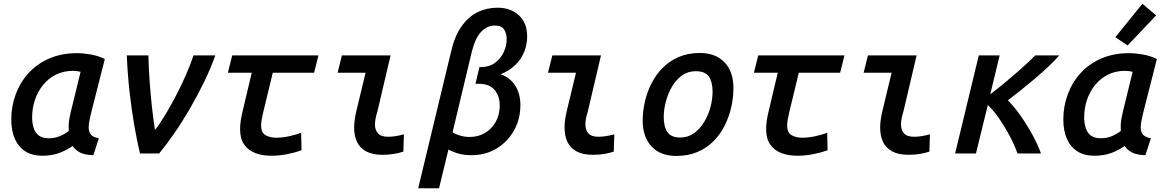

<svg xmlns="http://www.w3.org/2000/svg" viewBox="-20 -817 6200 1022"><path d="M205 12Q151 12 114.5 -11.5Q78 -35 59 -78Q40 -121 40 -182Q40 -252 64 -316Q88 -380 133 -429Q178 -478 243 -506Q308 -534 389 -534Q423 -534 463 -527Q503 -520 538 -503L465 -216Q460 -194 456 -174.5Q452 -155 452 -139Q452 -114 464.5 -100Q477 -86 506 -81L477 9Q432 8 406.5 -5Q381 -18 366 -40Q343 -22 301.5 -5Q260 12 205 12ZM239 -81Q272 -81 299 -92.5Q326 -104 346 -120Q345 -133 345.5 -150.5Q346 -168 349.5 -186Q353 -204 356 -218L409 -435Q401 -437 389.5 -438.5Q378 -440 368 -440Q319 -440 278.5 -420Q238 -400 209.5 -365Q181 -330 166 -285.5Q151 -241 151 -192Q151 -159 160 -133.5Q169 -108 188 -94.5Q207 -81 239 -81Z M725 0Q709 -68 694.5 -151.5Q680 -235 669.5 -329Q659 -423 655 -522H770Q771 -462 776 -390.5Q781 -319 788.5 -249.5Q796 -180 805 -125Q833 -161 862.5 -210.5Q892 -260 920.5 -315Q949 -370 972 -423.5Q995 -477 1010 -522H1126Q1102 -454 1067 -382Q1032 -310 991.5 -240Q951 -170 908.5 -108.5Q866 -47 827 0Z M1425 12Q1376 12 1338.5 -2.5Q1301 -17 1279.5 -48Q1258 -79 1258 -129Q1258 -151 1261.5 -175Q1265 -199 1271 -223L1320 -430H1193L1216 -522H1675L1652 -430H1432L1380 -215Q1376 -197 1373 -180.5Q1370 -164 1370 -149Q1370 -111 1393.5 -97.5Q1417 -84 1450 -84Q1483 -84 1518 -91.5Q1553 -99 1583 -110L1585 -17Q1552 -5 1509 3.5Q1466 12 1425 12Z M2016 7Q1962 7 1928.5 -11.5Q1895 -30 1880 -62.5Q1865 -95 1865 -138Q1865 -160 1868.5 -183Q1872 -206 1878 -231L1926 -430H1777L1800 -522H2059L1988 -220Q1982 -202 1979 -185Q1976 -168 1976 -154Q1976 -125 1992 -107Q2008 -89 2046 -89Q2065 -89 2086.5 -92.5Q2108 -96 2130 -102L2127 -10Q2106 -3 2079 2Q2052 7 2016 7Z M2206 185 2381 -542Q2400 -625 2436.5 -676.5Q2473 -728 2522 -752Q2571 -776 2628 -776Q2698 -776 2742 -735.5Q2786 -695 2786 -623Q2786 -582 2771 -543Q2756 -504 2724.5 -472.5Q2693 -441 2645 -422Q2698 -402 2724 -359Q2750 -316 2750 -258Q2750 -182 2715.5 -121.5Q2681 -61 2622.5 -26Q2564 9 2490 9Q2454 9 2424.5 1.5Q2395 -6 2367 -21L2317 185ZM2481 -88Q2525 -88 2561 -109Q2597 -130 2618.5 -168Q2640 -206 2640 -257Q2640 -306 2612.5 -338.5Q2585 -371 2528 -371H2511L2532 -460H2540Q2585 -460 2615.5 -483Q2646 -506 2661.5 -540Q2677 -574 2677 -607Q2677 -640 2663 -660.5Q2649 -681 2613 -681Q2573 -681 2541 -647.5Q2509 -614 2491 -540L2389 -113Q2430 -88 2481 -88Z M3136 7Q3082 7 3048.5 -11.5Q3015 -30 3000 -62.5Q2985 -95 2985 -138Q2985 -160 2988.5 -183Q2992 -206 2998 -231L3046 -430H2897L2920 -522H3179L3108 -220Q3102 -202 3099 -185Q3096 -168 3096 -154Q3096 -125 3112 -107Q3128 -89 3166 -89Q3185 -89 3206.5 -92.5Q3228 -96 3250 -102L3247 -10Q3226 -3 3199 2Q3172 7 3136 7Z M3581 13Q3494 13 3447.5 -38Q3401 -89 3401 -175Q3401 -224 3412.5 -275Q3424 -326 3447.5 -372.5Q3471 -419 3507 -455.5Q3543 -492 3592.5 -513.5Q3642 -535 3706 -535Q3788 -535 3836 -486Q3884 -437 3884 -347Q3884 -298 3872.5 -247Q3861 -196 3838 -149.5Q3815 -103 3779 -66.5Q3743 -30 3693.5 -8.5Q3644 13 3581 13ZM3601 -85Q3642 -85 3673.5 -107.5Q3705 -130 3727.5 -166.5Q3750 -203 3761.5 -246Q3773 -289 3773 -329Q3773 -380 3753.5 -409Q3734 -438 3683 -438Q3642 -438 3610.5 -415.5Q3579 -393 3557.5 -356.5Q3536 -320 3524.5 -277Q3513 -234 3513 -194Q3513 -143 3532.5 -114Q3552 -85 3601 -85Z M4225 12Q4176 12 4138.5 -2.5Q4101 -17 4079.5 -48Q4058 -79 4058 -129Q4058 -151 4061.5 -175Q4065 -199 4071 -223L4120 -430H3993L4016 -522H4475L4452 -430H4232L4180 -215Q4176 -197 4173 -180.5Q4170 -164 4170 -149Q4170 -111 4193.5 -97.5Q4217 -84 4250 -84Q4283 -84 4318 -91.5Q4353 -99 4383 -110L4385 -17Q4352 -5 4309 3.5Q4266 12 4225 12Z M4816 7Q4762 7 4728.5 -11.5Q4695 -30 4680 -62.5Q4665 -95 4665 -138Q4665 -160 4668.5 -183Q4672 -206 4678 -231L4726 -430H4577L4600 -522H4859L4788 -220Q4782 -202 4779 -185Q4776 -168 4776 -154Q4776 -125 4792 -107Q4808 -89 4846 -89Q4865 -89 4886.5 -92.5Q4908 -96 4930 -102L4927 -10Q4906 -3 4879 2Q4852 7 4816 7Z M5064 0 5190 -522H5301L5251 -315Q5289 -344 5333 -380.5Q5377 -417 5419 -454.5Q5461 -492 5490 -522H5618Q5594 -494 5559.5 -461.5Q5525 -429 5486.5 -396.5Q5448 -364 5411.5 -335Q5375 -306 5345 -283Q5377 -251 5411 -203Q5445 -155 5474.5 -101.5Q5504 -48 5521 0H5396Q5379 -48 5353 -96.5Q5327 -145 5297.5 -187.5Q5268 -230 5238 -258L5175 0Z M5805 12Q5751 12 5714.5 -11.5Q5678 -35 5659 -78Q5640 -121 5640 -182Q5640 -252 5664 -316Q5688 -380 5733 -429Q5778 -478 5843 -506Q5908 -534 5989 -534Q6023 -534 6063 -527Q6103 -520 6138 -503L6065 -216Q6060 -194 6056 -174.5Q6052 -155 6052 -139Q6052 -114 6064.5 -100Q6077 -86 6106 -81L6077 9Q6032 8 6006.5 -5Q5981 -18 5966 -40Q5943 -22 5901.5 -5Q5860 12 5805 12ZM5839 -81Q5872 -81 5899 -92.5Q5926 -104 5946 -120Q5945 -133 5945.5 -150.5Q5946 -168 5949.5 -186Q5953 -204 5956 -218L6009 -435Q6001 -437 5989.5 -438.5Q5978 -440 5968 -440Q5919 -440 5878.5 -420Q5838 -400 5809.5 -365Q5781 -330 5766 -285.5Q5751 -241 5751 -192Q5751 -159 5760 -133.5Q5769 -108 5788 -94.5Q5807 -81 5839 -81ZM5982 -575 5917 -619 6061 -797 6134 -735Z"/></svg>

Font: Ubuntu Sans Mono Medium
Style: Italic
Weight: 500
Italic angle: -13.5°
Monospace: yes
Designer: Dalton Maag Ltd
Foundry: Dalton Maag Ltd
Version: Version 1.006